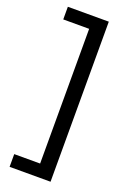

<svg xmlns="http://www.w3.org/2000/svg" viewBox="-165 -770 659 983"><g transform="rotate(20 164.5 -278.0)"><path d="M24.9 158.2H248V-713.9H24.9V-645H166V88.9H24.9Z"/></g></svg>

Font: Samim
Style: Regular
Weight: 400
Foundry: DejaVu fonts team - Redesigned by Saber Rastikerdar
Version: Version 4.0.5